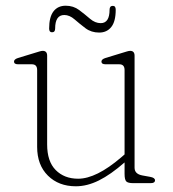

<svg xmlns="http://www.w3.org/2000/svg" viewBox="-20 -641 606 672"><path d="M110 -127V-396Q110 -416 91.5 -416H43.5Q29 -416 29 -425.5Q29 -433.5 43 -438L102 -456Q110.5 -458.5 117.8 -460.8Q125 -463 129.5 -463Q145 -463 145 -446V-135.5Q145 -76 175 -45.8Q205 -15.5 253.5 -15.5Q317 -15.5 404.5 -90.5L416 -100.5V-396Q416 -416 397.5 -416H349.5Q335 -416 335 -425.5Q335 -433.5 349 -438L408 -456Q416.5 -458.5 423.8 -460.8Q431 -463 435.5 -463Q451 -463 451 -446V-54Q451 -32 478 -27L505.5 -22Q522.5 -19 522.5 -10Q522.5 0 507.5 0H446Q428 0 422 -6Q416 -12 416 -32.5V-72.5Q367.5 -30 326.2 -9.5Q285 11 245.5 11Q185.5 11 147.8 -26.2Q110 -63.5 110 -127ZM327 -527Q299.5 -527 279.2 -542.2Q259 -557.5 241.2 -573Q223.5 -588.5 205 -588.5Q173 -588.5 173 -541Q173 -528 162 -528Q152 -528 152 -541Q152 -581.5 167.2 -601.2Q182.5 -621 210 -621Q237 -621 257.2 -605.8Q277.5 -590.5 295.2 -575.2Q313 -560 332.5 -560Q363.5 -560 363.5 -607Q363.5 -620.5 375 -620.5Q385 -620.5 385 -607Q385 -566 369.5 -546.5Q354 -527 327 -527Z"/></svg>

Font: Fraunces 9pt S050 Thin
Style: Regular
Weight: 100
Version: Version 1.000; ttfautohint (v1.8.3)